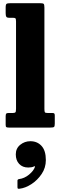

<svg xmlns="http://www.w3.org/2000/svg" viewBox="-20 -800 380 1204"><path d="M60.5 -688.5H38.5Q23.5 -688.5 19.5 -694.8Q15.5 -701 15.5 -718V-752.5Q15.5 -772.5 21.5 -776.2Q27.5 -780 47 -780H229.5Q248.5 -780 253.5 -776Q258.5 -772 258.5 -752.5V-116.5Q258.5 -100 261.5 -95.8Q264.5 -91.5 279 -91.5H308Q317 -91.5 320.2 -88.5Q323.5 -85.5 323.5 -75.5V-25Q323.5 -7.5 318.5 -3.8Q313.5 0 295.5 0H36Q24 0 19.8 -2.8Q15.5 -5.5 15.5 -17.5V-71Q15.5 -83 19 -87.2Q22.5 -91.5 34.5 -91.5H61Q72.5 -91.5 76.5 -95.5Q80.5 -99.5 80.5 -118V-665Q80.5 -681.5 76.8 -685Q73 -688.5 60.5 -688.5ZM79 168Q79 130.5 106.8 108Q134.5 85.5 170.5 85.5Q213.5 85.5 240.5 115Q267.5 144.5 267.5 204Q267.5 252 241.2 291Q215 330 176.8 354.8Q138.5 379.5 102.5 383.5Q95 384.5 92.2 382.8Q89.5 381 89.5 372.5V333Q89.5 324.5 99.5 323Q133 319 162 295Q191 271 199 247Q201 239.5 192.5 244Q179.5 250.5 157 250.5Q121.5 250.5 100.2 228Q79 205.5 79 168Z"/></svg>

Font: Besley* Narrow Heavy
Style: Regular
Weight: 800
Width: 4
Designer: Owen Earl
Foundry: indestructible type*
Version: Version 3.000; ttfautohint (v1.8.3)